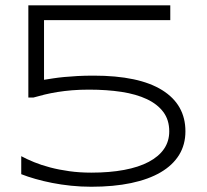

<svg xmlns="http://www.w3.org/2000/svg" viewBox="-20 -691 779 724"><path d="M622.1 -615.2H146V-390.1Q161.6 -392.6 180.4 -395.5Q199.2 -398.4 221.9 -400.6Q244.6 -402.8 272.2 -404.3Q299.8 -405.8 333 -405.8Q503.9 -405.8 591.6 -351.1Q679.2 -296.4 679.2 -195.8Q679.2 -145.5 655.3 -106.7Q631.3 -67.9 585.9 -41.3Q540.5 -14.6 474.4 -0.7Q408.2 13.2 324.2 13.2Q285.2 13.2 247.8 9.3Q210.4 5.4 176.8 -1.2Q143.1 -7.8 113.3 -16.4Q83.5 -24.9 60.1 -34.2V-102.1Q81.1 -90.8 108.4 -79.6Q135.7 -68.4 169.2 -59.6Q202.6 -50.8 241.5 -45.4Q280.3 -40 324.2 -40Q393.6 -40 448.2 -50.3Q502.9 -60.5 540.8 -80.6Q578.6 -100.6 598.4 -129.4Q618.2 -158.2 618.2 -195.8Q618.2 -238.8 595.9 -268.6Q573.7 -298.3 533.9 -317.1Q494.1 -335.9 438.5 -344.5Q382.8 -353 315.9 -353Q281.2 -353 251.7 -350.6Q222.2 -348.1 196.5 -344Q170.9 -339.8 148.7 -334.5Q126.5 -329.1 106 -323.2H86.9V-670.9H622.1Z"/></svg>

Font: Syncopate
Style: Regular
Weight: 300
Width: 7
Designer: Astigmatic (AOETI)
Foundry: Astigmatic (AOETI)
Version: Version 001.000